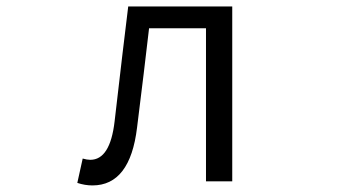

<svg xmlns="http://www.w3.org/2000/svg" viewBox="-20 -560 1040 593"><path d="M265.6 12.7Q242.2 12.7 218.8 4.9L235.4 -70.3Q249 -66.4 258.8 -66.4Q320.3 -66.4 334 -185.5Q361.3 -421.9 376 -540H697.3V0H616.2V-472.7H440.4Q425.8 -345.7 403.3 -166Q381.8 12.7 265.6 12.7Z"/></svg>

Font: GenEi Gothic M SemiLight
Style: Regular
Weight: 350
Designer: o_tamon (Modified); [Source Han Sans]
Ryoko NISHIZUKA  (kana & ideographs); Paul D. Hunt (Latin, Greek & Cyrillic); Wenl
Version: Version 1.1a;Original Version 1.004